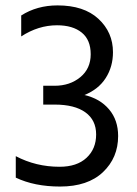

<svg xmlns="http://www.w3.org/2000/svg" viewBox="-20 -681 506 707"><path d="M58.1 -546.9Q121.1 -587.9 189.9 -587.9Q248 -587.9 281 -561Q314 -534.2 314 -481.2Q314 -428.2 275.6 -396.7Q237.3 -365.2 181.2 -365.2H139.2V-295.9H181.2Q254.9 -295.9 294.4 -267.3Q334 -238.8 334 -185.8Q334 -132.8 298.6 -99.9Q263.2 -66.9 199.2 -66.9Q112.3 -66.9 38.1 -106V-26.9Q106.9 5.9 201.2 5.9Q303.2 5.9 359.1 -47.1Q415 -100.1 415 -180.2Q415 -238.8 381.6 -278.3Q348.1 -317.9 291 -331.1Q342.8 -352.1 369.4 -393.8Q396 -435.5 396 -488.8Q396 -562 342.5 -611.6Q289.1 -661.1 191.9 -661.1Q116.2 -661.1 58.1 -624Z"/></svg>

Font: FAU Chimera
Style: Regular
Weight: 400
Version: Version 1.002;hotconv 1.0.117;makeotfexe 2.5.65602